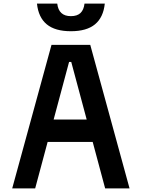

<svg xmlns="http://www.w3.org/2000/svg" viewBox="-20 -1050 790 1070"><path d="M48 0 267 -800H483L702 0H566L377 -705H365L176 0ZM183 -259V-384H567V-259ZM299 -1030Q303 -995 322 -977.5Q341 -960 375 -960Q410 -960 428.5 -977.5Q447 -995 451 -1030H564Q556 -953 509.5 -914.5Q463 -876 375 -876Q287 -876 240.5 -914.5Q194 -953 186 -1030Z"/></svg>

Font: Martian Mono SemiExpanded Medium
Style: Regular
Weight: 500
Width: 6
Designer: Roman Shamin
Foundry: Evil Martians
Version: Version 1.000